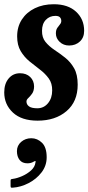

<svg xmlns="http://www.w3.org/2000/svg" viewBox="-40 -555 418 907"><path d="M206.5 -127.5Q207 -161.5 190.2 -184.5Q173.5 -207.5 148.8 -226.2Q124 -245 99.2 -265.2Q74.5 -285.5 57.8 -313.5Q41 -341.5 41 -383.5Q41 -428.5 63.2 -462.8Q85.5 -497 124.5 -516Q163.5 -535 214 -535Q281 -535 319.2 -499.8Q357.5 -464.5 357.5 -409.5Q357.5 -377.5 337.2 -358.8Q317 -340 286.5 -340Q260 -340 242 -357Q224 -374 224 -397Q224 -413.5 230.5 -423Q237 -432.5 243.2 -439.8Q249.5 -447 249.5 -456Q249.5 -466.5 243.2 -473.2Q237 -480 221.5 -480Q194.5 -480 176.5 -461.2Q158.5 -442.5 158.5 -409.5Q158 -377.5 175 -356.8Q192 -336 217.2 -319.2Q242.5 -302.5 267.8 -282.5Q293 -262.5 310 -232.8Q327 -203 327 -155Q327 -75 274.2 -30Q221.5 15 137.5 15Q62 15 21 -23.2Q-20 -61.5 -20 -118.5Q-20 -159.5 0.8 -184.2Q21.5 -209 54.5 -209Q84.5 -209 102.8 -191.2Q121 -173.5 121 -146Q120.5 -125 111.5 -112.5Q102.5 -100 93.8 -92Q85 -84 85 -75.5Q85 -61.5 97 -52.5Q109 -43.5 136.5 -43.5Q167 -43.5 186.8 -67.5Q206.5 -91.5 206.5 -127.5ZM40 159Q40 132.5 60 115.2Q80 98 108 98Q136.5 98 158.5 119.5Q180.5 141 180.5 188Q180.5 228 156.2 259.5Q132 291 95.2 310Q58.5 329 21 331.5Q14.5 332 12.2 331Q10 330 10 323.5V298.5Q10 292.5 12.8 291.5Q15.5 290.5 20.5 290Q40.5 287.5 64.5 277Q88.5 266.5 106.8 250Q125 233.5 127.5 212.5Q131.5 201 118.5 209Q106.5 216.5 89.5 216.5Q65 216.5 52.5 200.5Q40 184.5 40 159Z"/></svg>

Font: Besley* Condensed Semi
Style: Italic
Weight: 600
Width: 3
Italic angle: -13°
Designer: Owen Earl
Foundry: indestructible type*
Version: Version 3.000; ttfautohint (v1.8.3)